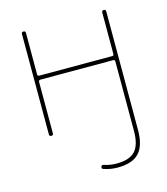

<svg xmlns="http://www.w3.org/2000/svg" viewBox="-112 -607 805 924"><g transform="rotate(-15 291.0 -145.0)"><path d="M81 -10V-510Q81 -520 91 -520Q101 -520 101 -510V-303Q101 -295 110 -295H473Q481 -295 481 -303V-510Q481 -520 491 -520Q501 -520 501 -510V80Q501 158 467.5 194Q434 230 361 230Q323 230 290 218Q282 215 285 206Q289 196 298 200Q327 210 361 210Q425 210 453 179.5Q481 149 481 80V-266Q481 -275 473 -275H110Q101 -275 101 -266V-10Q101 0 91 0Q81 0 81 -10Z"/></g></svg>

Font: Rounded Mplus 1c Thin
Style: Regular
Weight: 250
Version: Version 1.059.20150529